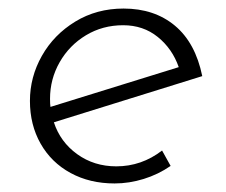

<svg xmlns="http://www.w3.org/2000/svg" viewBox="-20 -422 528 449"><path d="M252 -33Q311 -33 359 -70L379 -34Q350 -14 316 -3.5Q282 7 248 7Q190 7 145 -17.5Q100 -42 75 -86Q50 -130 50 -186Q50 -242 78 -291.5Q106 -341 156 -371.5Q206 -402 269 -402Q341 -402 389 -362Q437 -322 453 -244L106 -136Q121 -90 160.5 -61.5Q200 -33 252 -33ZM268 -363Q220 -363 181 -339.5Q142 -316 119.5 -276.5Q97 -237 97 -191Q97 -178 98 -172L398 -265Q383 -308 349 -335.5Q315 -363 268 -363Z"/></svg>

Font: Josefin Sans Light
Style: Italic
Weight: 300
Italic angle: -7°
Designer: Santiago Orozco
Foundry: Typemade
Version: Version 2.000